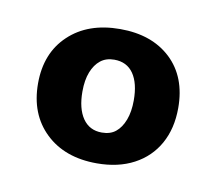

<svg xmlns="http://www.w3.org/2000/svg" viewBox="-40 -755 348 309"><g transform="rotate(10 134.0 -600.5)"><path d="M134.7 -490.6Q82.2 -490.6 50.8 -520.7Q19.4 -550.8 19.4 -601Q19.4 -650.7 50.8 -680.3Q82.2 -710 134.7 -710Q186.6 -710 217.6 -680.9Q248.5 -651.7 248.5 -601Q248.5 -567.4 234.6 -542.5Q220.7 -517.7 195.2 -504.2Q169.6 -490.6 134.7 -490.6ZM134 -540.8Q148.1 -540.8 156.8 -548Q165.6 -555.1 170.8 -568.7Q175.9 -582.2 175.9 -600.6Q175.9 -628.7 165.2 -644.2Q154.4 -659.8 133.8 -659.8Q120.4 -659.8 111.4 -652.7Q102.3 -645.5 97.2 -632.5Q92 -619.4 92 -600.4Q92 -572.7 102.9 -556.7Q113.9 -540.8 134 -540.8Z"/></g></svg>

Font: Sutasoma
Style: Regular
Weight: 400
Designer: Izhar Fathurrohim, Akbar Rohmanto, Arusyal Khofiqoini
Foundry: Kiwari Kolektiv
Version: Version 1.102